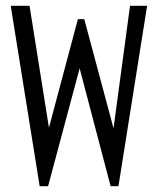

<svg xmlns="http://www.w3.org/2000/svg" viewBox="-20 -643 540 663"><path d="M117 0 17 -623H82L149 -202L249 -577H271L372 -200L429 -623H488L389 0H362L255 -407L146 0Z"/></svg>

Font: Ligconsolata
Style: Regular
Weight: 400
Monospace: yes
Designer: Raph Levien, Cyreal, Brenton Simpson
Foundry: Raph Levien, Cyreal, Google
Version: Version 3.001; ttfautohint (v1.8.2.53-6de2)